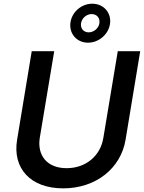

<svg xmlns="http://www.w3.org/2000/svg" viewBox="-20 -1003 775 1034"><path d="M614.3 -727.3 536.6 -260.7C521.7 -165.8 444.2 -97.3 338.8 -97.3C233.7 -97.3 179.3 -165.8 194.2 -260.7L272 -727.3H150.9L72.1 -250.4C46.5 -96.2 144.2 11.4 320.3 11.4C496.1 11.4 630.7 -96.2 656.2 -250.4L735.1 -727.3ZM359.7 -883.5C350.1 -823.5 392.4 -773.1 453.8 -773.1C511 -773.1 562.9 -816.4 572.1 -872.5C582 -932.2 539.4 -983 476.9 -983C420.1 -983 368.6 -940.3 359.7 -883.5ZM416.5 -878.2C421.2 -906.2 446.4 -927.2 473.7 -927.2C502.1 -927.2 519.5 -905.2 515.3 -878.2C511.4 -850.1 484.7 -828.8 457.4 -828.8C429.3 -828.8 411.9 -851.2 416.5 -878.2Z"/></svg>

Font: Magic Ui Pro Semi Bold
Style: Italic
Weight: 600
Italic angle: -9.39999°
Designer: Stefan Endress, Andreas Faust
Version: Version 1.000;FEAKit 1.0